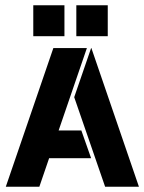

<svg xmlns="http://www.w3.org/2000/svg" viewBox="-20 -707 547 727"><path d="M106 -570V-687H224V-570ZM269 -570V-687H388V-570ZM325 -525H326L506 0H378L261 -339ZM166 -108 129 0H2L182 -525H309L202 -213H288L325 -108Z"/></svg>

Font: BroshK
Style: Medium
Weight: 500
Designer: gluk
Foundry: gluk
Version: Version 0.60